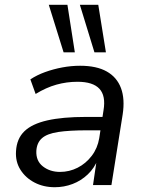

<svg xmlns="http://www.w3.org/2000/svg" viewBox="-20 -774 605 803"><path d="M209 9Q162 9 124.5 -10.5Q87 -30 65.5 -64Q44 -98 47 -142Q50 -194 82 -225Q114 -256 178 -270.5Q242 -285 339 -285H421L412 -229H346Q270 -229 223.5 -222Q177 -215 155.5 -196Q134 -177 132 -143Q130 -101 159.5 -78Q189 -55 231 -55Q270 -55 304.5 -72.5Q339 -90 363.5 -122Q388 -154 395 -196L413 -313Q423 -373 396 -402.5Q369 -432 304 -432Q259 -432 216 -420Q173 -408 129 -381L107 -442Q134 -460 168.5 -472.5Q203 -485 240.5 -492Q278 -499 315 -499Q384 -499 426.5 -475Q469 -451 486 -405.5Q503 -360 493 -295L446 0H369L385 -109H390Q375 -71 347 -44.5Q319 -18 283.5 -4.5Q248 9 209 9ZM375 -555 314 -754H391L423 -555ZM246 -555 184 -754H262L293 -555Z"/></svg>

Font: Nunito Sans 10pt
Style: Italic
Weight: 400
Italic angle: -9°
Designer: Vernon Adams
Foundry: Vernon Adams
Version: Version 3.101;gftools[0.9.27]